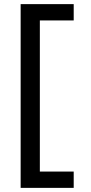

<svg xmlns="http://www.w3.org/2000/svg" viewBox="-20 -720 443 930"><path d="M80 190V-700H337V-621H173V111H337V190Z"/></svg>

Font: Easer Grotesk
Style: Regular
Weight: 400
Designer: Boardeaser, Bonnie Shaver-Troup, Thomas Jockin
Foundry: Lexend
Version: Version 1.008;Glyphs 3.1.2 (3151)